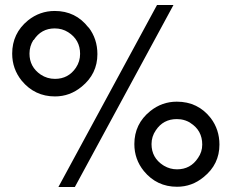

<svg xmlns="http://www.w3.org/2000/svg" viewBox="-20 -729 929 769"><path d="M199.2 -685.1Q283.2 -685.1 334 -619.1H335Q370.1 -573.2 370.1 -512.2Q370.1 -433.1 307.1 -381.8Q259.8 -342.8 200.2 -342.8Q119.1 -342.8 66.9 -405.8Q28.8 -453.1 28.8 -514.2Q28.8 -595.2 91.8 -647Q139.2 -685.1 199.2 -685.1ZM199.2 -615.2Q145 -615.2 115.2 -568.8H113.8Q98.1 -543.9 98.1 -514.2Q98.1 -460.9 143.1 -430.2Q168.9 -413.1 200.2 -413.1Q253.9 -413.1 284.2 -458Q300.8 -482.9 300.8 -513.2Q300.8 -569.8 252.9 -600.1Q229 -615.2 199.2 -615.2ZM608.9 -709H674.8L279.8 20H213.9ZM688 -321.8Q772.9 -321.8 824.2 -255.9Q858.9 -210 858.9 -149.9Q858.9 -70.8 795.9 -20Q749 19 689 19Q607.9 19 556.2 -43.9Q518.1 -90.8 518.1 -151.9Q518.1 -232.9 582 -284.2Q628.9 -321.8 688 -321.8ZM688 -252Q633.8 -252 604 -207Q586.9 -182.1 586.9 -151.9Q586.9 -97.2 633.8 -66.9H634.8V-65.9H636.2Q636.2 -64.9 637.2 -64.9Q661.1 -50.8 689 -50.8Q743.2 -50.8 772.9 -96.2Q790 -120.1 790 -149.9Q790 -207 742.2 -236.8L741.2 -237.8Q724.1 -248 704.1 -251Q700.2 -251 688 -252Z"/></svg>

Font: SolaimanLipiNormal
Style: Normal
Weight: 400
Designer: Solaiman Karim
Version: Version 1.6.1 ; ttfautohint (v1.5.65-e2d9)